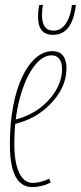

<svg xmlns="http://www.w3.org/2000/svg" viewBox="-20 -747 327 777"><path d="M39 -262Q59 -267 79 -275Q99 -283 118 -294Q167 -323 199 -370Q231 -417 231 -468Q231 -495 220 -509Q209 -523 189 -523Q150 -523 115.5 -475.5Q81 -428 59.5 -347Q38 -266 38 -164Q38 -115 46.5 -80Q55 -45 71.5 -26Q88 -7 112 -7Q123 -7 134 -9Q145 -11 156 -14.5Q167 -18 179 -24L185 -9Q171 0 150 5Q129 10 111 10Q80 10 59.5 -10Q39 -30 29.5 -68.5Q20 -107 20 -163Q20 -247 33 -316Q46 -385 69.5 -435Q93 -485 124.5 -512.5Q156 -540 192 -540Q212 -540 224.5 -531.5Q237 -523 243 -507.5Q249 -492 249 -472Q249 -411 211.5 -359Q174 -307 118 -275Q98 -264 77 -256.5Q56 -249 36 -244ZM194 -606Q174 -606 160.5 -614Q147 -622 140.5 -638.5Q134 -655 134 -680Q134 -693 135.5 -706Q137 -719 139 -727H154Q152 -718 151 -708.5Q150 -699 150 -687Q150 -666 155 -651.5Q160 -637 170.5 -630Q181 -623 197 -623Q217 -623 232 -635.5Q247 -648 257 -671Q267 -694 271 -727H287Q282 -685 270 -658.5Q258 -632 239.5 -619Q221 -606 194 -606Z"/></svg>

Font: Georama ExtraCondensed Thin
Style: Italic
Weight: 100
Width: 2
Italic angle: -9°
Designer: Jean-Baptiste Levee
Foundry: Production Type
Version: Version 1.001